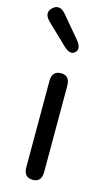

<svg xmlns="http://www.w3.org/2000/svg" viewBox="-133 -899 538 945"><g transform="rotate(15 136.0 -426.5)"><path d="M138 0Q92 0 92 -52V-491Q92 -543 138 -543Q183 -543 183 -491V-52Q183 0 138 0ZM179 -662Q156 -640 119 -676L18 -773Q-20 -810 12 -840Q45 -870 79 -830L169 -723Q202 -684 179 -662Z"/></g></svg>

Font: Resource Han Rounded KR
Style: Regular
Weight: 400
Designer: Cyano Hao (round all glyphs); Ryoko NISHIZUKA 西塚涼子 (kana, bopomofo & ideographs); Paul D. Hunt (Latin, Greek & Cyrillic)
Foundry: Cyano Hao
Version: 0.990